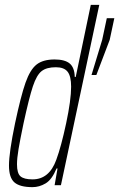

<svg xmlns="http://www.w3.org/2000/svg" viewBox="-20 -763 491 791"><path d="M17 -81Q17 -135 42 -255Q66 -368 85 -422Q104 -476 130.5 -497Q157 -518 205 -518Q247 -518 267 -501.5Q287 -485 288 -446H292L354 -743H389L231 0H205L217 -69H213Q194 -23 168 -7.5Q142 8 114 8Q62 8 39.5 -11.5Q17 -31 17 -81ZM212 -105Q232 -159 252.5 -255Q273 -351 273 -406Q273 -449 258.5 -467.5Q244 -486 210 -486Q172 -486 151.5 -470Q131 -454 115.5 -407.5Q100 -361 77 -255Q63 -188 56.5 -149.5Q50 -111 50 -86Q50 -49 64.5 -36.5Q79 -24 114 -24Q183 -24 212 -105ZM357 -454 401 -599 420 -688H451L432 -599L377 -454Z"/></svg>

Font: Saira Ultra Condensed Thin
Style: Italic
Weight: 100
Width: 1
Italic angle: -12°
Designer: Hector Gatti with collaboration of the Omnibus-Type team
Foundry: Omnibus-Type
Version: Version 1.001; ttfautohint (v1.8)